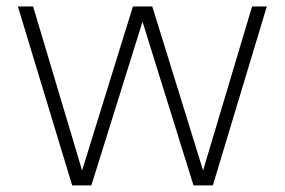

<svg xmlns="http://www.w3.org/2000/svg" viewBox="-20 -560 860 580"><path d="M198 0 34 -540.5H80L228 -45L381.5 -540.5H440L593.5 -45L741.5 -540.5H786L623 0H564.5L410.5 -494.5L256 0Z"/></svg>

Font: Encode Sans XLt
Style: Regular
Weight: 200
Designer: Multiple Designers
Foundry: Impallari Type
Version: Version 3.002; ttfautohint (v1.8.3) -l 8 -r 50 -G 200 -x 14 